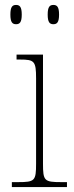

<svg xmlns="http://www.w3.org/2000/svg" viewBox="-20 -757 298 777"><path d="M196 -659C211 -659 219 -667 219 -698C219 -729 211 -737 196 -737C181 -737 173 -729 173 -698C173 -667 181 -659 196 -659ZM45 -659C60 -659 68 -667 68 -698C68 -729 60 -737 45 -737C30 -737 22 -729 22 -698C22 -667 30 -659 45 -659ZM28 0H251V-20H228C159 -20 154 -25 154 -95V-536H47V-516H61C119 -516 126 -510 126 -440V-95C126 -25 121 -20 53 -20H28Z"/></svg>

Font: Noto Serif Tamil SemiCondensed Thin
Style: Regular
Weight: 100
Width: 4
Designer: Indian Type Foundry, Tom Grace, and the Monotype Design Team
Foundry: Monotype Imaging Inc.
Version: Version 2.004